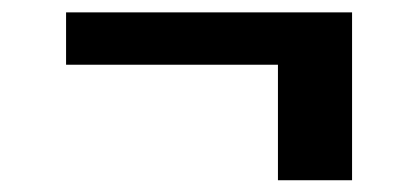

<svg xmlns="http://www.w3.org/2000/svg" viewBox="-20 -470 686 315"><path d="M88.4 -363.8H436V-174.3H557.6V-449.7H88.4Z"/></svg>

Font: Merriweather
Style: Bold
Weight: 700
Designer: Eben Sorkin ( eben@eyebytes.com )
Foundry: Sorkin Type Co.
Version: Version 1.003